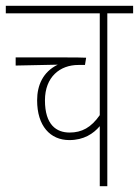

<svg xmlns="http://www.w3.org/2000/svg" viewBox="-20 -642 479 662"><path d="M439 -596V-622H0V-596H324V-245C294 -202 262 -185 220 -185C175 -185 135 -211 135 -296C135 -377 187 -418 250 -418H273L277 -443C262 -444 232 -444 204 -444H34V-416L179 -419C128 -394 108 -348 108 -296C108 -208 153 -159 219 -159C269 -159 302 -181 324 -207V0H350V-596Z"/></svg>

Font: Noto Sans Devanagari UI ExtraCondensed Thin
Style: Regular
Weight: 100
Width: 2
Designer: Jelle Bosma - Monotype Design Team
Foundry: Monotype Imaging Inc.
Version: Version 2.004